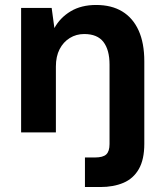

<svg xmlns="http://www.w3.org/2000/svg" viewBox="-20 -533 651 773"><path d="M65 0V-501H188L199 -420Q222 -462 264.5 -487.5Q307 -513 367 -513Q429 -513 472 -487Q515 -461 538 -410.5Q561 -360 561 -286V46Q561 109 539 147.5Q517 186 477 203Q437 220 384 220H322V101H362Q395 101 408 88.5Q421 76 421 47V-273Q421 -332 396.5 -364Q372 -396 319 -396Q287 -396 261 -380Q235 -364 220 -335Q205 -306 205 -265V0Z"/></svg>

Font: DM Sans 17pt ExtraBold
Style: Regular
Weight: 800
Version: Version 4.004;gftools[0.9.30]